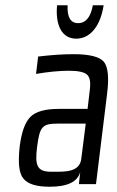

<svg xmlns="http://www.w3.org/2000/svg" viewBox="-20 -700 444 730"><path d="M345 0 387 -342C395 -404 391 -445 375 -465C359 -484 321 -494 260 -494C220 -494 175 -491 125 -485L117 -419C164 -427 206 -431 243 -431C277 -431 299 -426 310 -417C321 -408 325 -390 322 -363L313 -286H204C152 -286 116 -276 96 -256C75 -235 62 -198 55 -144C48 -82 52 -41 69 -21C86 0 119 10 169 10C237 10 275 -9 285 -46L280 0ZM121 -141C131 -220 141 -230 201 -230H306L289 -96C283 -45 226 -47 187 -47H174C121 -47 112 -71 121 -141ZM374 -680H333C325 -635 306 -612 277 -612C248 -612 235 -635 237 -680H197C190 -606 214 -553 270 -553C326 -553 363 -606 374 -680Z"/></svg>

Font: Gamestation Condensed
Style: Italic
Weight: 400
Width: 3
Designer: Jonas Hecksher
Foundry: Jonas Hecksher, Playtypeª, e-types AS
Version: Version 1.003